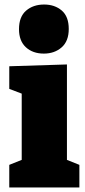

<svg xmlns="http://www.w3.org/2000/svg" viewBox="-20 -829 378 849"><path d="M331 -100V0H21V-100L76 -122V-415L21 -436V-536L276 -544V-122ZM174 -592Q125 -592 94.5 -620Q64 -648 64 -700Q64 -755 95.5 -782Q127 -809 175 -809Q222 -809 253 -782.5Q284 -756 284 -701Q284 -647 252.5 -619.5Q221 -592 174 -592Z"/></svg>

Font: Bitter Black
Style: Regular
Weight: 900
Designer: Sol Matas, and Bitter project Authors
Foundry: Sol Matas
Version: Version 2.001